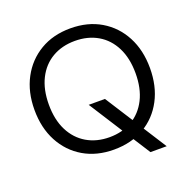

<svg xmlns="http://www.w3.org/2000/svg" viewBox="-140 -847 1064 1078"><g transform="rotate(-20 392.0 -308.5)"><path d="M578 95 343 -273H440L675 95ZM392 12Q289 12 211.5 -33.5Q134 -79 90.5 -160.5Q47 -242 47 -350Q47 -457 90.5 -538.5Q134 -620 211.5 -666Q289 -712 392 -712Q496 -712 573.5 -666Q651 -620 694 -538.5Q737 -457 737 -350Q737 -242 694 -160.5Q651 -79 573.5 -33.5Q496 12 392 12ZM392 -62Q469 -62 527.5 -96.5Q586 -131 618.5 -195.5Q651 -260 651 -350Q651 -440 618.5 -504.5Q586 -569 527.5 -603Q469 -637 392 -637Q315 -637 256.5 -603Q198 -569 165.5 -504.5Q133 -440 133 -350Q133 -260 165.5 -195.5Q198 -131 256.5 -96.5Q315 -62 392 -62Z"/></g></svg>

Font: DM Sans 24pt
Style: Regular
Weight: 400
Designer: Colophon Foundry, Jonny Pinhorn
Foundry: Colophon Foundry
Version: Version 4.004;gftools[0.9.30]